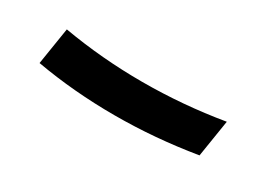

<svg xmlns="http://www.w3.org/2000/svg" viewBox="-20 -529 540 395"><g transform="rotate(30 250.0 -332.0)"><path d="M240 -280Q192 -280 145 -284Q98 -288 53 -296L67 -384Q113 -376 160 -372Q207 -368 255 -368Q303 -368 351 -372Q399 -376 447 -384L433 -296Q384 -288 336 -284Q288 -280 240 -280Z"/></g></svg>

Font: Iosevka Term Curly SmBd Obl
Style: Regular
Weight: 600
Italic angle: -9°
Designer: Belleve Invis
Foundry: Belleve Invis
Version: Version 32.3.0